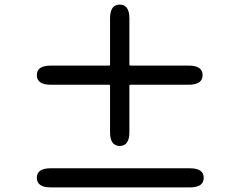

<svg xmlns="http://www.w3.org/2000/svg" viewBox="-20 -828 1040 834"><path d="M200 -14Q140 -14 140 -56Q140 -97 200 -97H805Q865 -97 865 -56Q865 -14 805 -14ZM500 -194Q458 -194 458 -254V-455Q458 -460 453 -460H200Q140 -460 140 -502Q140 -543 200 -543H453Q458 -543 458 -548V-748Q458 -808 500 -808Q542 -808 542 -748V-548Q542 -543 547 -543H800Q860 -543 860 -502Q860 -460 800 -460H547Q542 -460 542 -455V-254Q542 -194 500 -194Z"/></svg>

Font: Resource Han Rounded TW Medium
Style: Regular
Weight: 500
Designer: Cyano Hao (round all glyphs); Ryoko NISHIZUKA 西塚涼子 (kana, bopomofo & ideographs); Paul D. Hunt (Latin, Greek & Cyrillic)
Foundry: Cyano Hao
Version: 0.990